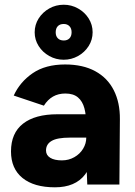

<svg xmlns="http://www.w3.org/2000/svg" viewBox="-20 -787 574 819"><path d="M348 -105.3V-250.6Q348 -295.3 340 -325.2Q332 -355.1 312.4 -371.6Q292.8 -388.1 258.8 -388.1Q228.8 -388.1 206.1 -375.1Q183.3 -362 167.2 -336.3L38.6 -379.4Q65.1 -437.5 119.5 -474.8Q173.9 -512 257.6 -512Q333.8 -512 386.3 -483.3Q438.8 -454.7 465.4 -402Q492.1 -349.3 491.4 -278.2L489.3 0H352.3ZM26.9 -141Q26.9 -219.4 78.3 -259.5Q129.6 -299.6 224.8 -299.6H357.9V-200H278.5Q224 -200 200.2 -185.9Q176.3 -171.9 176.3 -145Q176.3 -125.1 194.2 -114Q212 -102.9 244.1 -102.9Q273.2 -102.9 297.1 -116.6Q321 -130.2 334.5 -152.6Q348 -174.9 348 -200H384.6Q384.6 -96.8 342.7 -42.4Q300.9 12 214.4 12Q125 12 76 -27.8Q26.9 -67.7 26.9 -141ZM127.9 -649Q127.9 -681.4 144.9 -708.3Q162 -735.1 190.1 -750.9Q218.2 -766.8 252 -766.8Q284.7 -766.8 313 -750.9Q341.3 -735.1 358.2 -708.3Q375.1 -681.4 375.1 -649.4Q375.1 -617.3 358.2 -590.6Q341.3 -563.9 313 -548.1Q284.7 -532.2 251.6 -532.2Q218.6 -532.2 190.3 -548Q161.9 -563.8 144.9 -590.6Q127.9 -617.4 127.9 -649ZM285.4 -649.4Q285.4 -665.8 276.3 -675.2Q267.2 -684.7 251.8 -684.7Q235.4 -684.7 226.5 -675.3Q217.6 -665.9 217.6 -649Q217.6 -632.9 226.7 -623.6Q235.8 -614.3 252.1 -614.3Q267.6 -614.3 276.5 -623.6Q285.4 -632.9 285.4 -649.4Z"/></svg>

Font: Oak Sans Light
Style: Regular
Weight: 400
Designer: Erik Kennedy, Walven
Foundry: Erik Kennedy, Walven
Version: Version 1.100;Glyphs 3.1.2 (3151)